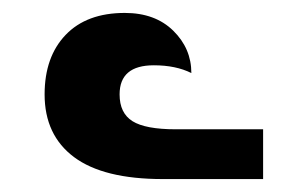

<svg xmlns="http://www.w3.org/2000/svg" viewBox="-20 -880 463 297"><path d="M232 -603Q140 -603 94.5 -637Q49 -671 49 -734Q49 -792 81.5 -826Q114 -860 173 -860Q220 -860 248 -832.5Q276 -805 276 -767Q252 -779 218 -779Q165 -779 165 -734Q165 -705 185 -692.5Q205 -680 252 -680H387V-603Z"/></svg>

Font: Noto Serif Armenian SemiCondensed ExtraBold
Style: Regular
Weight: 800
Width: 4
Designer: Monotype Design Team
Foundry: Monotype Imaging Inc.
Version: Version 2.008; ttfautohint (v1.8.4.7-5d5b)